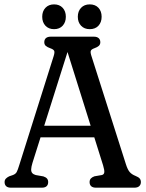

<svg xmlns="http://www.w3.org/2000/svg" viewBox="-20 -870 675 890"><path d="M147.6 -287.2H435.1L438.4 -233.3H145.2ZM203.3 -25.9Q203.3 -13.7 196.1 -6.9Q188.9 0 173.5 0H30.8Q15.9 0 8.6 -6.9Q1.3 -13.7 1.3 -25.9Q1.3 -35.2 6.6 -41.3Q11.9 -47.3 22.3 -52.6L40 -58.7Q52.4 -63.4 57.5 -72.8Q62.5 -82.1 69.9 -106.6L228.5 -609.1Q234.4 -627.5 231.1 -634.3Q227.8 -641.2 213.5 -646.2Q199.6 -651.1 192.4 -657.2Q185.3 -663.4 185.3 -674.1Q185.3 -686.8 193 -693.4Q200.8 -700 215.1 -700H414.9Q429.7 -700 437.4 -693.1Q445 -686.2 445 -674.1Q445 -663.7 438 -657.4Q431 -651.1 417.1 -646.2Q404.6 -641.8 401.3 -635.4Q398 -629 403.3 -612.1L563.5 -109.2Q571.7 -83.1 581.5 -72.2Q591.2 -61.2 608.2 -54.6Q622 -49 627.5 -42.6Q633 -36.1 633 -25.9Q633 -14.3 625.5 -7.2Q617.9 0 602.9 0H425.1Q410 0 402.6 -6.9Q395.3 -13.7 395.3 -25.9Q395.3 -36.2 401.2 -42.7Q407.2 -49.1 418 -52.8L451.9 -58.6Q461.7 -60.8 463.3 -70.4Q465 -79.9 457.9 -103.4L286.1 -650.7L300.3 -652.2L130.5 -115Q124.9 -96.4 124.5 -85.2Q124.1 -73.9 129.5 -67.8Q134.8 -61.6 145.5 -58.6L180.9 -52.4Q192.8 -48.5 198.1 -42.1Q203.3 -35.6 203.3 -25.9ZM230.7 -734.8Q205.7 -734.8 190.7 -750.7Q175.7 -766.7 175.7 -792.3Q175.7 -817.9 190.7 -833.8Q205.7 -849.7 230.7 -849.7Q255.7 -849.7 270.5 -833.8Q285.2 -817.9 285.2 -792.3Q285.2 -766.9 270.5 -750.8Q255.7 -734.8 230.7 -734.8ZM396 -734.8Q370.9 -734.8 355.8 -750.7Q340.7 -766.7 340.7 -792.3Q340.7 -817.9 355.8 -833.8Q370.9 -849.7 396 -849.7Q421.6 -849.7 436.4 -833.8Q451.1 -817.9 451.1 -792.3Q451.1 -766.9 436.4 -750.8Q421.6 -734.8 396 -734.8Z"/></svg>

Font: Fraunces 144pt S100 Black
Style: Regular
Weight: 900
Version: Version 1.000